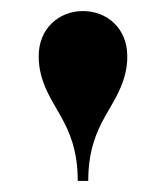

<svg xmlns="http://www.w3.org/2000/svg" viewBox="-20 -780 300 347"><path d="M209 -661C210 -668 210 -673 210 -679C210 -728 174 -760 130 -760C86 -760 50 -728 50 -679C50 -673 50 -668 51 -661C61.5 -586 120.5 -563.5 120.5 -453H139.5C139.5 -563.5 198.5 -586 209 -661Z"/></svg>

Font: Bodoni* 11pt
Style: Bold
Weight: 700
Version: Version 2.3